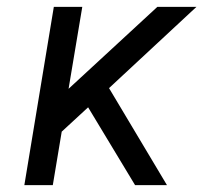

<svg xmlns="http://www.w3.org/2000/svg" viewBox="-20 -540 640 560"><path d="M374 0 237 -227 160 -156 134 0H51L137 -520H220L180 -281L439 -520H553L298 -283L467 0Z"/></svg>

Font: Iosevka Extended Oblique
Style: Regular
Weight: 400
Width: 7
Italic angle: -9°
Monospace: yes
Designer: Belleve Invis
Foundry: Belleve Invis
Version: Version 32.0.1; ttfautohint (v1.8.4)